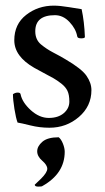

<svg xmlns="http://www.w3.org/2000/svg" viewBox="-20 -447 375 688"><path d="M172.9 -426.8Q194.3 -426.8 227.1 -421.4Q259.8 -416 272.5 -414.1Q282.2 -369.1 284.2 -314.5Q284.2 -309.6 271 -309.6Q257.8 -309.6 256.8 -316.4Q252 -343.8 229 -368.2Q206.1 -392.6 176.8 -392.6Q106.4 -392.6 106.4 -335Q106.4 -305.2 126.5 -288.1Q146.5 -271.5 168.9 -259.8Q191.4 -248 197.3 -244.6L214.8 -234.4Q272.5 -200.7 290 -175.3Q307.6 -149.9 307.6 -124Q307.6 -66.4 262.7 -27.8Q217.8 10.7 157.2 10.7Q122.1 10.7 88.9 2.4Q55.7 -5.9 43 -7.8Q37.1 -23.4 31.7 -56.6Q26.4 -89.8 26.4 -109.4Q34.2 -115.2 43.5 -115.2Q52.7 -115.2 53.7 -109.4Q59.6 -80.1 90.3 -52.2Q121.1 -24.4 154.8 -24.4Q188.5 -24.4 208.5 -41.5Q228.5 -58.6 228.5 -83Q228.5 -107.4 221.7 -121.6Q214.8 -135.7 199.7 -147.5Q184.6 -159.2 171.9 -166.5Q159.2 -173.8 136.7 -185.5Q114.3 -197.3 102.5 -204.1Q31.2 -245.1 31.2 -302.7Q31.2 -360.4 73.7 -393.6Q116.2 -426.8 172.9 -426.8ZM190.4 44.9Q199.2 51.8 205.6 67.9Q211.9 84 211.9 96.7Q211.9 174.8 131.8 219.7Q129.9 221.7 117.2 221.7Q104.5 221.7 104.5 214.8L127 193.4Q149.4 170.9 149.4 157.7Q149.4 144.5 131.3 128.9Q113.3 113.3 113.3 95.2Q113.3 77.1 131.8 61Q150.4 44.9 190.4 44.9Z"/></svg>

Font: CrimsonText-Roman
Style: Roman
Weight: 400
Version: Version 0.13